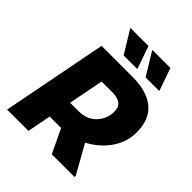

<svg xmlns="http://www.w3.org/2000/svg" viewBox="-251 -1085 1236 1236"><g transform="rotate(45 367.5 -466.5)"><path d="M186 -162 219 -318H359Q412 -318 448.5 -342Q485 -366 503.5 -402.5Q522 -439 522 -476Q522 -521 496 -539.5Q470 -558 426 -558H266L296 -720H447Q578 -720 648 -661.5Q718 -603 718 -487Q718 -426 695.5 -375.5Q673 -325 635.5 -285Q598 -245 552.5 -217.5Q507 -190 460 -176Q413 -162 372 -162ZM24 0 164 -720H358L218 0ZM431 0 342 -186 508 -243 638 -11V0ZM308 -777 215 -929V-933H378L431 -781V-777ZM508 -777 415 -929V-933H578L631 -781V-777Z"/></g></svg>

Font: Kufam ExtraBold
Style: Italic
Weight: 800
Italic angle: -11°
Designer: Artur Schmal
Foundry: Original Type
Version: Version 1.301; ttfautohint (v1.8.3)